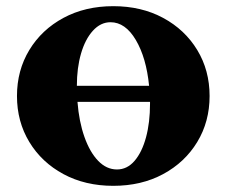

<svg xmlns="http://www.w3.org/2000/svg" viewBox="-20 -592 734 622"><path d="M347 10Q256 10 185.5 -28Q115 -66 75 -132Q35 -198 35 -281Q35 -364 75 -430Q115 -496 185.5 -534Q256 -572 347 -572Q438 -572 508.5 -534Q579 -496 619 -430Q659 -364 659 -281Q659 -198 619 -132Q579 -66 508.5 -28Q438 10 347 10ZM338 -520Q306 -520 281 -492.5Q256 -465 242.5 -418.5Q229 -372 229 -314H463Q454 -405 420 -462.5Q386 -520 338 -520ZM359 -43Q392 -43 416 -71Q440 -99 453 -147Q466 -195 466 -256Q466 -256 466 -257Q466 -258 466 -262H231Q236 -198 253.5 -148.5Q271 -99 298 -71Q325 -43 359 -43Z"/></svg>

Font: Spectral SC ExtraBold
Style: Regular
Weight: 800
Designer: Jean-Baptiste Levee
Foundry: Production Type
Version: Version 2.001